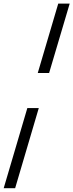

<svg xmlns="http://www.w3.org/2000/svg" viewBox="-84 -758 398 1040"><path d="M182 -362.5H120.5L231.5 -738.5H293.5ZM-64 261.5 64 -172.5H126L-2 261.5Z"/></svg>

Font: Newsreader 24pt ExtraBold
Style: Italic
Weight: 800
Italic angle: -17°
Designer: Hugues Gentile
Foundry: Production Type
Version: Version 1.003